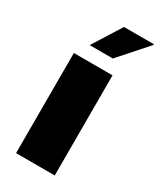

<svg xmlns="http://www.w3.org/2000/svg" viewBox="-185 -783 706 847"><g transform="rotate(30 168.5 -360.0)"><path d="M247 -510V0H50V-510ZM335 -720 337 -717 211 -575H93L184 -720Z"/></g></svg>

Font: Chivo Black
Style: Regular
Weight: 900
Designer: Hector Gatti
Foundry: Omnibus-Type
Version: Version 1.007